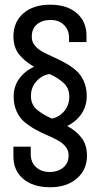

<svg xmlns="http://www.w3.org/2000/svg" viewBox="-20 -727 427 817"><path d="M193.8 -707Q265.1 -707 306.6 -671.1Q348.1 -635.3 348.1 -575.2V-547.9H273.9V-564.9Q273.9 -599.6 252.2 -620.8Q230.5 -642.1 195.8 -642.1Q160.2 -642.1 137.7 -623.8Q115.2 -605.5 115.2 -570.8Q114.7 -550.3 127.4 -534.2Q140.1 -518.1 160.9 -506.8Q181.6 -495.6 206.5 -484.6Q231.4 -473.6 256.6 -459.7Q281.7 -445.8 302.5 -428.2Q323.2 -410.6 336.2 -382.3Q349.1 -354 349.1 -317.9Q349.1 -275.9 326.9 -242.9Q304.7 -210 266.1 -190.9Q305.7 -169.4 328.1 -139.2Q350.6 -108.9 350.1 -62Q349.1 -3.4 306.2 33.2Q263.2 69.8 193.8 69.8Q121.1 69.8 79.1 34.4Q37.1 -1 37.1 -62V-103H110.8V-71.8Q110.8 -36.1 133.5 -15.6Q156.2 4.9 191.9 4.9Q225.6 4.9 248.5 -13.4Q271.5 -31.7 272 -64.9Q272.5 -85.9 259.8 -102.1Q247.1 -118.2 226.3 -129.6Q205.6 -141.1 180.4 -151.9Q155.3 -162.6 130.1 -176.5Q105 -190.4 84.2 -207.8Q63.5 -225.1 50.8 -252.9Q38.1 -280.8 38.1 -316.9Q38.1 -359.4 61.8 -392.1Q85.4 -424.8 125 -442.9Q83.5 -466.8 60.3 -496.6Q37.1 -526.4 37.1 -574.2Q38.1 -634.8 80.1 -670.9Q122.1 -707 193.8 -707ZM190.9 -412.1Q157.7 -406.7 134.8 -380.9Q111.8 -355 111.8 -319.8Q111.3 -300.3 118.4 -284.9Q125.5 -269.5 140.4 -257.8Q155.3 -246.1 168 -238.8Q180.7 -231.4 201.2 -222.2Q233.4 -229.5 254.2 -255.1Q274.9 -280.8 274.9 -315.9Q274.9 -350.1 252.9 -371.8Q231 -393.6 190.9 -412.1Z"/></svg>

Font: Bebas Neue Regular
Style: Regular
Weight: 400
Designer: Ryoichi Tsunekawa
Foundry: Ryoichi Tsunekawa
Version: Version 001.003